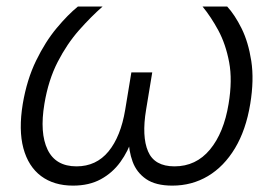

<svg xmlns="http://www.w3.org/2000/svg" viewBox="-20 -566 852 593"><path d="M205.6 7.3Q146.5 7.3 106.9 -22.2Q67.4 -51.8 52.2 -108.2Q37.1 -164.6 50.3 -245.1Q63 -320.3 91.6 -378.9Q120.1 -437.5 155 -479.2Q189.9 -521 220.7 -545.9H296.9Q261.2 -514.6 224.1 -472.7Q187 -430.7 158.2 -374.8Q129.4 -318.8 117.2 -245.6Q102.1 -155.3 127 -103.8Q151.9 -52.2 216.3 -52.2Q277.3 -52.2 315.2 -98.4Q353 -144.5 366.7 -227.1L385.7 -342.3H450.2L431.2 -227.1Q417.5 -144.5 437.3 -98.4Q457 -52.2 519 -52.2Q585.4 -52.2 628.4 -104Q671.4 -155.8 686 -245.1Q698.2 -318.4 687.7 -374Q677.2 -429.7 654.3 -472.2Q631.3 -514.6 605.5 -545.9H681.6Q705.1 -520.5 726.1 -478.3Q747.1 -436 756.1 -377.7Q765.1 -319.3 752.9 -245.1Q739.7 -164.6 705.8 -108.2Q671.9 -51.8 622.3 -22.2Q572.8 7.3 512.2 7.3Q460.9 7.3 431.4 -12.9Q401.9 -33.2 389.6 -66.7Q377.4 -100.1 377 -140.1H389.2Q376 -99.1 351.8 -65.7Q327.6 -32.2 291.5 -12.5Q255.4 7.3 205.6 7.3Z"/></svg>

Font: Inter Light
Style: Italic
Weight: 300
Italic angle: -9.3988°
Designer: Rasmus Andersson
Foundry: rsms
Version: Version 4.001;git-66647c0bb